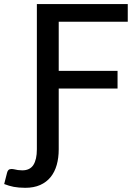

<svg xmlns="http://www.w3.org/2000/svg" viewBox="-92 -738 677 940"><path d="M195.5 -631.5V-391H483.5V-304.5H195.5V-7Q195.5 34.5 185.8 69.2Q176 104 155.8 129Q135.5 154 104.5 167.8Q73.5 181.5 31.5 181.5Q15 181.5 1.2 180.2Q-12.5 179 -24.8 176.8Q-37 174.5 -48.2 171Q-59.5 167.5 -71.5 163L-57.5 108Q-53.5 93 -44 90.5Q-34.5 88 -24.5 90.5Q-15.5 93 -4.5 94.5Q6.5 96 17 96Q54.5 96 71.5 69.5Q88.5 43 88.5 -7V-718H533.5V-631.5Z"/></svg>

Font: Lato 2
Style: Regular
Weight: 500
Designer: Lukasz Dziedzic with Adam Twardoch and Botio Nikoltchev
Foundry: tyPoland Lukasz Dziedzic
Version: Version 2.015; 2015-08-06; http://www.latofonts.com/